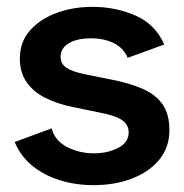

<svg xmlns="http://www.w3.org/2000/svg" viewBox="-20 -528 537 561"><path d="M253 13Q201 13 154.5 -1.5Q108 -16 74 -44Q40 -72 23 -113L131 -153Q140 -117 176 -98.5Q212 -80 254 -80Q295 -80 325.5 -96Q356 -112 356 -141Q356 -164 336 -177.5Q316 -191 267 -200L194 -215Q149 -224 113.5 -241.5Q78 -259 58 -287.5Q38 -316 38 -357Q38 -406 68 -439.5Q98 -473 146 -490.5Q194 -508 250 -508Q318 -508 376 -482.5Q434 -457 460 -398L353 -359Q341 -388 312.5 -402Q284 -416 246 -416Q205 -416 181 -401.5Q157 -387 157 -362Q157 -342 173.5 -330.5Q190 -319 228 -311L303 -296Q360 -285 398 -268Q436 -251 455.5 -222.5Q475 -194 475 -148Q475 -97 445 -61Q415 -25 365 -6Q315 13 253 13Z"/></svg>

Font: Atkinson Hyperlegible Next SemiBold
Style: Regular
Weight: 600
Designer: Elliott Scott, Megan Eiswerth, Linus Boman, Theodore Petrosky, Letters from Sweden
Foundry: Applied Design Works, Letters from Sweden
Version: Version 2.001